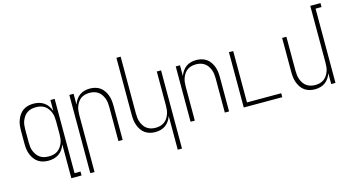

<svg xmlns="http://www.w3.org/2000/svg" viewBox="-96 -1132 3193 1743"><g transform="rotate(-15 1500.0 -260.0)"><path d="M246 -29Q267 -29 288 -33.5Q309 -38 327 -50Q345 -62 357.5 -79.5Q370 -97 378 -116.5Q386 -136 388.5 -157.5Q391 -179 391 -200V-320Q391 -341 388.5 -362.5Q386 -384 378 -403.5Q370 -423 357.5 -440.5Q345 -458 327 -470Q309 -482 288 -486.5Q267 -491 246 -491Q225 -491 204 -486.5Q183 -482 165 -470Q147 -458 134.5 -440.5Q122 -423 114 -403.5Q106 -384 103.5 -362.5Q101 -341 101 -320V-200Q101 -179 103.5 -157.5Q106 -136 114 -116.5Q122 -97 134.5 -79.5Q147 -62 165 -50Q183 -38 204 -33.5Q225 -29 246 -29ZM391 215V-103Q382 -78 367.5 -56.5Q353 -35 331.5 -20Q310 -5 284.5 1.5Q259 8 233 8Q208 8 182.5 2Q157 -4 136 -18.5Q115 -33 100 -54.5Q85 -76 76 -100Q67 -124 64 -149Q61 -174 61 -200V-320Q61 -346 64 -371Q67 -396 76 -420Q85 -444 100 -465.5Q115 -487 136 -501.5Q157 -516 182.5 -522Q208 -528 233 -528Q259 -528 284.5 -521.5Q310 -515 331.5 -500Q353 -485 367.5 -463.5Q382 -442 391 -417V-520H431V178H487V215Z M569 215V-520H609V-418Q617 -442 631.5 -463.5Q646 -485 666.5 -500Q687 -515 712 -521.5Q737 -528 763 -528Q788 -528 813 -521.5Q838 -515 858.5 -500.5Q879 -486 893.5 -464.5Q908 -443 916.5 -419.5Q925 -396 928 -370.5Q931 -345 931 -320V0H891V-320Q891 -341 888.5 -362Q886 -383 878.5 -402.5Q871 -422 859 -439.5Q847 -457 829.5 -469Q812 -481 791.5 -486Q771 -491 750 -491Q729 -491 708.5 -486Q688 -481 670.5 -469Q653 -457 641 -439.5Q629 -422 621.5 -402.5Q614 -383 611.5 -362Q609 -341 609 -320V215Z M1391 215V-102Q1383 -78 1368.5 -56.5Q1354 -35 1333.5 -20Q1313 -5 1288 1.5Q1263 8 1237 8Q1212 8 1187 1.5Q1162 -5 1141.5 -19.5Q1121 -34 1106.5 -55.5Q1092 -77 1083.5 -100.5Q1075 -124 1072 -149.5Q1069 -175 1069 -200V-735H1109V-200Q1109 -179 1111.5 -158Q1114 -137 1121.5 -117.5Q1129 -98 1141 -80.5Q1153 -63 1170.5 -51Q1188 -39 1208.5 -34Q1229 -29 1250 -29Q1271 -29 1291.5 -34Q1312 -39 1329.5 -51Q1347 -63 1359 -80.5Q1371 -98 1378.5 -117.5Q1386 -137 1388.5 -158Q1391 -179 1391 -200V-520H1431V215Z M1569 0V-520H1609V-418Q1617 -442 1631.5 -463.5Q1646 -485 1666.5 -500Q1687 -515 1712 -521.5Q1737 -528 1763 -528Q1788 -528 1813 -521.5Q1838 -515 1858.5 -500.5Q1879 -486 1893.5 -464.5Q1908 -443 1916.5 -419.5Q1925 -396 1928 -370.5Q1931 -345 1931 -320V0H1891V-320Q1891 -341 1888.5 -362Q1886 -383 1878.5 -402.5Q1871 -422 1859 -439.5Q1847 -457 1829.5 -469Q1812 -481 1791.5 -486Q1771 -491 1750 -491Q1729 -491 1708.5 -486Q1688 -481 1670.5 -469Q1653 -457 1641 -439.5Q1629 -422 1621.5 -402.5Q1614 -383 1611.5 -362Q1609 -341 1609 -320V0Z M2069 0V-520H2109V-37H2431V0Z M2737 8Q2712 8 2687 1.5Q2662 -5 2641.5 -19.5Q2621 -34 2606.5 -55.5Q2592 -77 2583.5 -100.5Q2575 -124 2572 -149.5Q2569 -175 2569 -200V-520H2609V-200Q2609 -179 2611.5 -158Q2614 -137 2621.5 -117.5Q2629 -98 2641 -80.5Q2653 -63 2670.5 -51Q2688 -39 2708.5 -34Q2729 -29 2750 -29Q2771 -29 2791.5 -34Q2812 -39 2829.5 -51Q2847 -63 2859 -80.5Q2871 -98 2878.5 -117.5Q2886 -137 2888.5 -158Q2891 -179 2891 -200V-735H2987V-698H2931V0H2891V-102Q2883 -78 2868.5 -56.5Q2854 -35 2833.5 -20Q2813 -5 2788 1.5Q2763 8 2737 8Z"/></g></svg>

Font: Iosevka Extralight
Style: Regular
Weight: 200
Monospace: yes
Designer: Belleve Invis
Foundry: Belleve Invis
Version: Version 32.0.1; ttfautohint (v1.8.4)